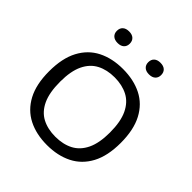

<svg xmlns="http://www.w3.org/2000/svg" viewBox="-207 -930 1088 1088"><g transform="rotate(45 337.0 -385.5)"><path d="M336.5 7.5Q250.5 7.5 186 -25.2Q121.5 -58 85.5 -125.5Q49.5 -193 49.5 -297Q49.5 -401.5 85.5 -469.2Q121.5 -537 186.2 -569.8Q251 -602.5 336.5 -602.5Q423 -602.5 487.8 -569.8Q552.5 -537 588.2 -469.2Q624 -401.5 624 -297Q624 -193 588 -125.5Q552 -58 487.2 -25.2Q422.5 7.5 336.5 7.5ZM336.5 -59.5Q398 -59.5 443.5 -83.2Q489 -107 514 -159Q539 -211 539 -295.5Q539 -382 513.8 -435Q488.5 -488 443 -511.8Q397.5 -535.5 336.5 -535.5Q276 -535.5 230.8 -512Q185.5 -488.5 160.5 -436.5Q135.5 -384.5 135.5 -299.5Q135.5 -212.5 160.2 -159.8Q185 -107 230.2 -83.2Q275.5 -59.5 336.5 -59.5ZM462 -684.5Q437.5 -684.5 424 -697Q410.5 -709.5 410.5 -730.5Q410.5 -752.5 424 -765Q437.5 -777.5 462 -777.5Q487 -777.5 500.5 -765Q514 -752.5 514 -730.5Q514 -709.5 500.5 -697Q487 -684.5 462 -684.5ZM211 -684.5Q186 -684.5 172.5 -697Q159 -709.5 159 -730.5Q159 -752.5 172.5 -765Q186 -777.5 211 -777.5Q235.5 -777.5 249 -765Q262.5 -752.5 262.5 -730.5Q262.5 -709.5 249 -697Q235.5 -684.5 211 -684.5Z"/></g></svg>

Font: Encode Sans SC SemiExpanded
Style: Regular
Weight: 400
Width: 6
Designer: Multiple Designers
Foundry: Impallari Type
Version: Version 3.002